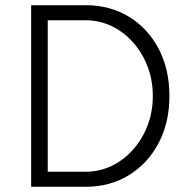

<svg xmlns="http://www.w3.org/2000/svg" viewBox="-20 -720 723 740"><path d="M100 0V-700H309Q404 -700 477 -655.5Q550 -611 591.5 -532Q633 -453 633 -350Q633 -248 591.5 -169Q550 -90 477 -45Q404 0 309 0ZM164 -58H309Q363 -58 410 -80.5Q457 -103 493 -143.5Q529 -184 549 -237Q569 -290 569 -350Q569 -410 549 -463Q529 -516 493 -556.5Q457 -597 410 -619.5Q363 -642 309 -642H164Z"/></svg>

Font: Figtree Light Light
Style: Regular
Weight: 300
Version: Version 2.001;gftools[0.9.30]